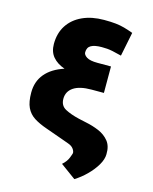

<svg xmlns="http://www.w3.org/2000/svg" viewBox="-132 -808 863 1086"><g transform="rotate(15 299.0 -265.5)"><path d="M512.8 -691.8 484.4 -551.1Q451 -559.7 432 -563.6Q413 -567.5 399.3 -568.5Q385.7 -569.6 367.9 -569.6Q326.3 -569.6 305.2 -557.7Q284.1 -545.8 284.1 -517Q284.1 -502.1 303.4 -489.7Q322.8 -477.3 366.5 -477.3H446V-322.4H373.6Q304.3 -322.4 268.6 -298.3Q233 -274.1 233 -231.5Q233 -191.1 265.3 -173.8Q297.6 -156.6 346.6 -144.9L392 -134.9Q431.1 -127.1 467.9 -111.7Q504.6 -96.2 527.9 -67.6Q551.1 -39.1 549.7 8.5Q549.7 38.4 529.5 72.8Q509.2 107.2 477.3 138.8Q445.3 170.5 410.5 191.8L321 126.4Q345.5 105.1 355.3 80.3Q365.1 55.4 365.1 51.1Q365.1 39.4 355.1 26.3Q345.2 13.1 323.9 5.7L288.4 -7.1Q229.8 -28.4 185 -43.9Q140.3 -59.3 109.7 -78.8Q79.2 -98.4 63.7 -130.9Q48.3 -163.4 48.3 -218.8Q48.3 -283.4 85.9 -328.5Q123.6 -373.6 195.3 -397Q150.6 -412.6 125.7 -441.9Q100.9 -471.2 100.9 -517Q100.9 -580.3 130.7 -626.1Q160.5 -671.9 214.5 -696.7Q268.5 -721.6 340.9 -721.6Q381.4 -721.6 408.9 -718.6Q436.4 -715.6 460 -709Q483.7 -702.4 512.8 -691.8Z"/></g></svg>

Font: Inter UI Black
Style: Regular
Weight: 900
Designer: Rasmus Andersson
Foundry: rsms
Version: 3.2;8d6f07862